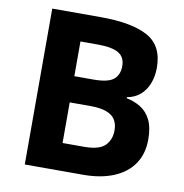

<svg xmlns="http://www.w3.org/2000/svg" viewBox="-80 -790 832 866"><g transform="rotate(10 336.0 -357.0)"><path d="M312 -714Q455 -714 528 -674Q601 -634 601 -533Q601 -493 588 -460Q575 -427 550.5 -406Q526 -385 491 -379V-374Q527 -367 556 -349Q585 -331 602 -297Q619 -263 619 -207Q619 -142 587.5 -95.5Q556 -49 497 -24.5Q438 0 357 0H90V-714ZM329 -431Q395 -431 420.5 -452Q446 -473 446 -513Q446 -554 416 -572Q386 -590 321 -590H241V-431ZM241 -311V-125H340Q408 -125 435 -151.5Q462 -178 462 -222Q462 -249 450.5 -269Q439 -289 411 -300Q383 -311 335 -311Z"/></g></svg>

Font: Noto Sans Canadian Aboriginal
Style: Regular
Weight: 400
Designer: Monotype Design Team, Typotheque's Kevin King
Foundry: Monotype Imaging Inc.
Version: Version 2.002